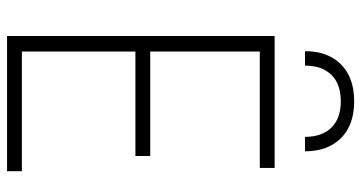

<svg xmlns="http://www.w3.org/2000/svg" viewBox="-254 -746 1000 531"><g transform="rotate(90 245.5 -480.0)"><path d="M79 -740H444V-699H122V-396H411V-355H122V-41H453V0H79ZM358 -824Q358 -871 332.5 -897Q307 -923 260 -923Q212 -923 186.5 -897Q161 -871 161 -824H121Q121 -887 157.5 -923.5Q194 -960 260 -960Q325 -960 361.5 -923.5Q398 -887 398 -824Z"/></g></svg>

Font: Encode Sans Compressed
Style: ExtraLight
Weight: 200
Designer: Pablo Impallari, Andres Torresi
Foundry: Pablo Impallari, Andres Torresi
Version: Version 1.000; ttfautohint (v1.00) -l 8 -r 50 -G 200 -x 14 -